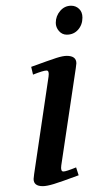

<svg xmlns="http://www.w3.org/2000/svg" viewBox="-20 -637 305 664"><path d="M87.9 -405.8Q151.9 -429.2 174.6 -436.5Q197.3 -443.8 210.9 -443.8Q244.1 -443.8 244.1 -418Q244.1 -413.6 242.2 -401.9L191.9 -64.9Q189 -43.9 199.2 -43.9Q208.5 -43.9 243.2 -58.1L252 -30.8Q191.4 -8.3 166.5 -0.7Q141.6 6.8 127.9 6.8Q96.2 6.8 96.2 -18.1Q96.2 -21.5 98.1 -35.2L147.9 -372.1Q150.9 -393.1 141.1 -393.1Q129.9 -393.1 94.2 -378.9ZM172.9 -558.1Q172.9 -581.5 188.2 -599.4Q203.6 -617.2 226.1 -617.2Q242.2 -617.2 253.7 -606.2Q265.1 -595.2 265.1 -576.2Q265.1 -551.3 250 -534.2Q234.9 -517.1 210.9 -517.1Q194.8 -517.1 183.8 -529.8Q172.9 -542.5 172.9 -558.1Z"/></svg>

Font: Dehuti Alt
Style: Bold-Italic
Weight: 700
Version: Version 1.2